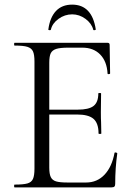

<svg xmlns="http://www.w3.org/2000/svg" viewBox="-20 -810 577 830"><path d="M43 -12Q81 -12 98.5 -17Q116 -22 122.5 -36.5Q129 -51 129 -81V-544Q129 -574 122.5 -588Q116 -602 98.5 -607.5Q81 -613 43 -613Q41 -613 41 -619Q41 -625 43 -625H445Q454 -625 454 -616L456 -493Q456 -490 450.5 -489.5Q445 -489 445 -492Q442 -545 413 -574.5Q384 -604 336 -604H275Q240 -604 223 -598.5Q206 -593 199.5 -580Q193 -567 193 -539V-85Q193 -58 199.5 -44.5Q206 -31 222 -26Q238 -21 272 -21H352Q400 -21 432 -55Q464 -89 475 -149Q475 -151 479 -151Q482 -151 484.5 -149.5Q487 -148 487 -147Q478 -84 478 -15Q478 -7 474.5 -3.5Q471 0 462 0H43Q41 0 41 -6Q41 -12 43 -12ZM313 -315H163V-336H316Q364 -336 384.5 -352Q405 -368 405 -406Q405 -408 411 -408Q417 -408 417 -406L416 -325Q416 -296 417 -281L418 -233Q418 -231 412 -231Q406 -231 406 -233Q406 -277 384.5 -296Q363 -315 313 -315ZM189 -683Q196 -735 222 -762.5Q248 -790 292 -790Q335 -790 360.5 -763Q386 -736 394 -683Q394 -680 388.5 -679.5Q383 -679 383 -682Q376 -709 349.5 -728.5Q323 -748 292 -748Q260 -748 233 -728.5Q206 -709 200 -682Q199 -679 193.5 -679.5Q188 -680 189 -683Z"/></svg>

Font: Cormorant Infant
Style: Regular
Weight: 400
Designer: Christian Thalmann (Catharsis Fonts)
Foundry: Catharsis Fonts
Version: Version 4.000